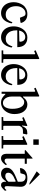

<svg xmlns="http://www.w3.org/2000/svg" viewBox="1324 -2044 730 3417"><g transform="rotate(90 1688.5 -336.0)"><path d="M232.9 -458.5Q267.6 -458.5 295.7 -449Q323.7 -439.5 342 -423.1Q360.4 -406.7 371.6 -388.2Q382.8 -369.6 388.2 -348.6L382.3 -335.9L296.4 -326.2L269 -394.5Q256.3 -425.8 220.2 -425.8Q166 -425.8 128.2 -378.7Q90.3 -331.5 90.3 -257.8Q90.3 -176.3 130.6 -124.8Q170.9 -73.2 239.3 -73.2Q272 -73.2 296.1 -83Q320.3 -92.8 335.7 -113.8Q351.1 -134.8 357.9 -148.2Q364.7 -161.6 374 -187Q375.5 -191.4 376.5 -193.4L396.5 -178.7Q394 -159.7 387.5 -137.5Q380.9 -115.2 366.7 -88.4Q352.5 -61.5 333 -40.3Q313.5 -19 282.5 -4.6Q251.5 9.8 214.8 9.8Q154.8 9.8 109.9 -20.8Q64.9 -51.3 42.2 -102.1Q19.5 -152.8 19.5 -216.3Q19.5 -260.3 32.5 -302.2Q45.4 -344.2 70.6 -379.6Q95.7 -415 137.7 -436.8Q179.7 -458.5 232.9 -458.5Z M826.7 -178.7Q824.2 -159.7 817.6 -137.5Q811 -115.2 796.9 -88.4Q782.7 -61.5 763.2 -40.3Q743.7 -19 712.6 -4.6Q681.6 9.8 645 9.8Q585 9.8 540 -20.8Q495.1 -51.3 472.4 -102.1Q449.7 -152.8 449.7 -216.3Q449.7 -250 457.5 -283.9Q465.3 -317.9 481.7 -349.4Q498 -380.9 521.2 -405Q544.4 -429.2 577.6 -443.8Q610.8 -458.5 649.9 -458.5Q674.8 -458.5 697.8 -453.6Q720.7 -448.7 743.4 -435.8Q766.1 -422.9 782.7 -403.3Q799.3 -383.8 809.6 -351.8Q819.8 -319.8 819.8 -279.3H521Q520.5 -273.9 520.5 -261.7Q520.5 -210.4 536.1 -168.9Q551.8 -127.4 586.7 -100.3Q621.6 -73.2 670.4 -73.2Q692.4 -73.2 710.4 -77.9Q728.5 -82.5 741.9 -92.3Q755.4 -102.1 765.1 -111.8Q774.9 -121.6 783 -137.7Q791 -153.8 795.7 -164.6Q800.3 -175.3 806.6 -193.4ZM637.2 -420.9Q600.1 -420.9 567.9 -393.8Q535.6 -366.7 524.9 -311L713.4 -315.9L723.1 -325.7Q723.1 -368.7 700.9 -394.8Q678.7 -420.9 637.2 -420.9Z M946.8 -39.1V-588.9L937 -598.6L888.2 -578.6L875 -605.5L1022.5 -670.9L1032.2 -661.1V-39.1L1042 -29.3H1097.2V0H877V-29.3H937Z M1498 -178.7Q1495.6 -159.7 1489 -137.5Q1482.4 -115.2 1468.3 -88.4Q1454.1 -61.5 1434.6 -40.3Q1415 -19 1384 -4.6Q1353 9.8 1316.4 9.8Q1256.3 9.8 1211.4 -20.8Q1166.5 -51.3 1143.8 -102.1Q1121.1 -152.8 1121.1 -216.3Q1121.1 -250 1128.9 -283.9Q1136.7 -317.9 1153.1 -349.4Q1169.4 -380.9 1192.6 -405Q1215.8 -429.2 1249 -443.8Q1282.2 -458.5 1321.3 -458.5Q1346.2 -458.5 1369.1 -453.6Q1392.1 -448.7 1414.8 -435.8Q1437.5 -422.9 1454.1 -403.3Q1470.7 -383.8 1481 -351.8Q1491.2 -319.8 1491.2 -279.3H1192.4Q1191.9 -273.9 1191.9 -261.7Q1191.9 -210.4 1207.5 -168.9Q1223.1 -127.4 1258.1 -100.3Q1293 -73.2 1341.8 -73.2Q1363.8 -73.2 1381.8 -77.9Q1399.9 -82.5 1413.3 -92.3Q1426.8 -102.1 1436.5 -111.8Q1446.3 -121.6 1454.3 -137.7Q1462.4 -153.8 1467 -164.6Q1471.7 -175.3 1478 -193.4ZM1308.6 -420.9Q1271.5 -420.9 1239.3 -393.8Q1207 -366.7 1196.3 -311L1384.8 -315.9L1394.5 -325.7Q1394.5 -368.7 1372.3 -394.8Q1350.1 -420.9 1308.6 -420.9Z M1659.7 -65.9H1649.9V0H1613.3V-588.9L1603.5 -598.6L1554.7 -578.6L1541.5 -605.5L1689 -670.9L1698.7 -661.1V-380.9H1708.5Q1727.1 -405.3 1743.2 -420.4Q1759.3 -435.5 1784.4 -447Q1809.6 -458.5 1839.4 -458.5Q1912.6 -458.5 1961.4 -397.9Q2010.3 -337.4 2010.3 -228Q2010.3 -160.2 1981.7 -105Q1953.1 -49.8 1907.2 -20Q1861.3 9.8 1809.1 9.8Q1782.7 9.8 1760.5 3.9Q1738.3 -2 1719.5 -14.6Q1700.7 -27.3 1688.7 -37.6Q1676.8 -47.9 1659.7 -65.9ZM1698.7 -178.2Q1698.7 -138.2 1711.4 -103.5Q1724.1 -68.8 1750.7 -46.4Q1777.3 -23.9 1812.5 -23.9Q1864.7 -23.9 1890.9 -70.1Q1917 -116.2 1917 -190.4Q1917 -287.1 1885.7 -344.7Q1854.5 -402.3 1796.4 -402.3Q1766.1 -402.3 1739.3 -379.4Q1712.4 -356.4 1698.7 -333Z M2133.3 -39.1V-375L2123.5 -384.8L2078.1 -366.2L2064.9 -393.1L2213.9 -458.5L2223.6 -448.7L2213.9 -363.8H2223.6Q2238.8 -402.3 2261 -426.8Q2283.2 -451.2 2319.3 -454.6L2363.8 -458.5L2373.5 -448.7L2358.9 -379.9H2311Q2289.1 -379.9 2272.5 -374Q2255.9 -368.2 2245.4 -356.9Q2234.9 -345.7 2229.2 -336.2Q2223.6 -326.7 2218.8 -313.5V-39.1L2228.5 -29.3H2293.5V0H2063.5V-29.3H2123.5Z M2460.9 -564.5V-661.1H2557.6V-564.5ZM2472.2 -39.1V-375L2462.4 -384.8L2417 -366.2L2403.8 -393.1L2547.9 -458.5L2557.6 -448.7V-39.1L2567.4 -29.3H2622.6V0H2402.3V-29.3H2462.4Z M2802.7 -549.8V-448.7H2896V-412.1H2802.7V-100.6Q2802.7 -77.1 2811 -65.4Q2819.3 -53.7 2840.8 -53.7Q2855 -53.7 2867.7 -61Q2880.4 -68.4 2887 -75.4Q2893.6 -82.5 2905.3 -97.7L2917 -70.3L2909.2 -60.5Q2901.4 -51.3 2899.4 -49.1Q2897.5 -46.9 2889.4 -37.8Q2881.3 -28.8 2877.2 -25.4Q2873 -22 2864.7 -14.9Q2856.4 -7.8 2850.1 -4.6Q2843.8 -1.5 2835.2 2.7Q2826.7 6.8 2817.9 8.3Q2809.1 9.8 2799.8 9.8Q2757.8 9.8 2737.5 -16.4Q2717.3 -42.5 2717.3 -97.7V-412.1H2658.7L2648.9 -421.9L2793 -549.8Z M3239.7 -496.1 3029.8 -625 3083.5 -680.7 3269 -496.1ZM3214.8 -341.8Q3214.8 -386.2 3190.7 -406.5Q3166.5 -426.8 3129.4 -426.8Q3089.8 -426.8 3080.6 -395.5L3063 -335.9L2977.1 -326.2L2971.2 -338.9Q2980 -393.6 3028.1 -426Q3076.2 -458.5 3153.3 -458.5Q3226.6 -458.5 3266.8 -428.2Q3307.1 -397.9 3304.2 -331.1L3293.5 -102.5Q3292.5 -76.2 3298.1 -64.9Q3303.7 -53.7 3320.8 -53.7Q3323.7 -53.7 3326.9 -54.4Q3330.1 -55.2 3333.5 -57.4Q3336.9 -59.6 3339.1 -61Q3341.3 -62.5 3345.5 -66.9Q3349.6 -71.3 3351.3 -73Q3353 -74.7 3358.4 -80.3Q3363.8 -85.9 3365.2 -87.9L3377 -60.5Q3372.6 -56.6 3362.5 -46.4Q3352.5 -36.1 3349.1 -33Q3345.7 -29.8 3337.6 -22.2Q3329.6 -14.6 3326.4 -12.2Q3323.2 -9.8 3316.7 -4.6Q3310.1 0.5 3305.9 2Q3301.8 3.4 3295.9 5.9Q3290 8.3 3284.7 9Q3279.3 9.8 3272.9 9.8Q3244.6 9.8 3229.7 -8.3Q3214.8 -26.4 3214.8 -56.6V-78.1H3205.6Q3198.7 -64.5 3188.7 -51.5Q3178.7 -38.6 3162.8 -23.7Q3147 -8.8 3123.8 0.5Q3100.6 9.8 3074.7 9.8Q3025.4 9.8 2995.4 -18.1Q2965.3 -45.9 2965.3 -90.3Q2965.3 -106 2969.2 -120.6Q2973.1 -135.3 2978.8 -147Q2984.4 -158.7 2996.1 -170.9Q3007.8 -183.1 3017.1 -191.7Q3026.4 -200.2 3043.9 -210.4Q3061.5 -220.7 3073 -227.1Q3084.5 -233.4 3106.4 -243.2Q3128.4 -252.9 3140.6 -258.1Q3152.8 -263.2 3178 -273.2Q3203.1 -283.2 3214.8 -288.1ZM3214.8 -241.7 3205.1 -251.5Q3139.2 -222.2 3119.6 -210.4Q3054.7 -170.9 3054.2 -119.6Q3054.2 -65.4 3113.8 -65.4Q3130.9 -65.4 3147.5 -71.3Q3164.1 -77.1 3175.8 -85.2Q3187.5 -93.3 3196.8 -102.1Q3206.1 -110.8 3210.4 -117.2Q3214.8 -123.5 3214.8 -125Z"/></g></svg>

Font: Happy Times at the IKOB
Style: Regular
Weight: 400
Designer: Lucas Le Bihan
Foundry: Lucas Le Bihan
Version: Version 1.000;PS 1.0;hotconv 1.0.88;makeotf.lib2.5.647800